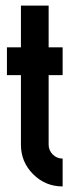

<svg xmlns="http://www.w3.org/2000/svg" viewBox="-20 -669 251 690"><path d="M55.2 -648.9H154.8V-499H205.1V-398.9H154.8V-148.9Q154.8 -128.9 169.4 -114Q184.1 -99.1 205.1 -99.1V1Q143.1 1 99.1 -43Q55.2 -86.9 55.2 -148.9V-398.9H4.9V-499H55.2Z"/></svg>

Font: OSP-DIN
Style: DIN
Weight: 500
Width: 3
Version: Version 001.000